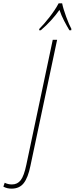

<svg xmlns="http://www.w3.org/2000/svg" viewBox="-160 -951 445 1143"><path d="M-91 172Q-44 172 -18.5 139Q7 106 21 37L180 -714H154L-3 29Q-17 96 -36.5 121.5Q-56 147 -89 147Q-112 147 -132 137L-140 160Q-119 172 -91 172ZM73 -771H83Q116 -799 145 -831Q174 -863 194 -892Q205 -859 222 -826.5Q239 -794 253 -771H264L265 -779Q252 -802 234 -851Q216 -900 210 -931H189Q169 -893 135.5 -850Q102 -807 74 -779Z"/></svg>

Font: Noto Sans Display Condensed Thin
Style: Italic
Weight: 250
Width: 3
Italic angle: -12°
Designer: Monotype Design Team
Foundry: Monotype Imaging Inc.
Version: Version 1.900